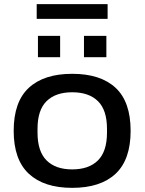

<svg xmlns="http://www.w3.org/2000/svg" viewBox="-20 -894 697 926"><path d="M157 -803V-874H499V-803ZM163 -618V-721H270V-618ZM385 -618V-721H493V-618ZM328 12Q192 12 119 -56Q46 -124 46 -263Q46 -403 119 -470.5Q192 -538 328 -538Q465 -538 537.5 -470.5Q610 -403 610 -263Q610 -124 537.5 -56Q465 12 328 12ZM328 -77Q409 -77 452.5 -120.5Q496 -164 496 -254V-273Q496 -363 452.5 -406Q409 -449 328 -449Q248 -449 204.5 -406Q161 -363 161 -273V-254Q161 -164 204.5 -120.5Q248 -77 328 -77Z"/></svg>

Font: Archivo SemiExpanded Medium
Style: Regular
Weight: 500
Width: 6
Designer: Hector Gatti
Foundry: Omnibus-Type
Version: Version 2.001; ttfautohint (v1.8.3)